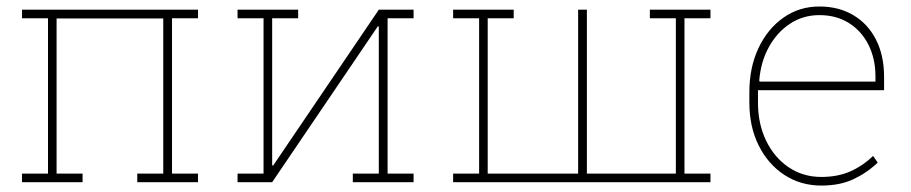

<svg xmlns="http://www.w3.org/2000/svg" viewBox="-20 -558 2790 588"><path d="M47.4 0V-26.4H127V-502H47.4V-528.3H586.4V-502H506.8V-26.4H586.4V0H400.4V-26.4H480V-501.5H153.3V-26.4H232.9V0Z M707.5 0V-26.4H787.1V-502H707.5V-528.3H813.5H893.1V-502H813.5V-51.8L816.4 -50.8L1140.1 -528.3H1167H1246.6V-502H1167V-26.4H1246.6V0H1060.5V-26.4H1140.1V-476.6L1137.2 -477.5L813.5 0Z M1367.7 0V-26.4H1447.3V-502H1367.7V-528.3H1473.6H1553.2V-502H1473.6V-26.4H1750.5V-528.3H1777.3V-26.4H2049.8V-502H1970.2V-528.3H2076.2H2155.8V-502H2076.2V-26.4H2155.8V0Z M2495.6 10.3Q2432.1 10.3 2382.3 -22.2Q2332.5 -54.7 2303.7 -112.1Q2274.9 -169.4 2274.9 -244.1V-275.4Q2274.9 -351.1 2302.7 -410.4Q2330.6 -469.7 2379.2 -503.9Q2427.7 -538.1 2489.3 -538.1Q2548.8 -538.1 2593.5 -511.5Q2638.2 -484.9 2662.8 -436.5Q2687.5 -388.2 2687.5 -322.3V-281.7H2301.3V-244.1Q2301.3 -178.7 2326.2 -127.2Q2351.1 -75.7 2395 -45.9Q2439 -16.1 2495.6 -16.1Q2545.9 -16.1 2584.7 -33.4Q2623.5 -50.8 2653.8 -80.6L2668 -60.1Q2635.3 -28.8 2593.8 -9.3Q2552.2 10.3 2495.6 10.3ZM2306.6 -308.1H2661.1V-324.2Q2661.1 -377.9 2639.9 -420.4Q2618.7 -462.9 2580.1 -487.3Q2541.5 -511.7 2489.3 -511.7Q2439.5 -511.7 2399.4 -485.4Q2359.4 -459 2334.5 -413.6Q2309.6 -368.2 2305.2 -311Z"/></svg>

Font: Roboto Slab LO Thin
Style: Regular
Weight: 250
Designer: Google
Version: Version 2.00;September 28, 2018;FontCreator 11.5.0.2427 64-b